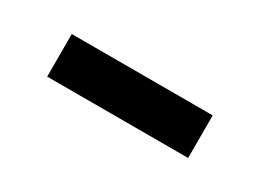

<svg xmlns="http://www.w3.org/2000/svg" viewBox="-21 -414 445 328"><g transform="rotate(30 201.0 -250.0)"><path d="M62 -208V-292H340V-208Z"/></g></svg>

Font: Lisu Bosa ExtraBold
Style: Regular
Weight: 800
Designer: David Morse, Annie Olsen, Victor Gaultney, Frank Grießhammer (Latin)
Foundry: SIL International
Version: Version 2.000